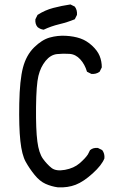

<svg xmlns="http://www.w3.org/2000/svg" viewBox="-20 -848 540 861"><path d="M240.2 -7.8Q210.9 -11.7 184.6 -23.4Q158.2 -35.2 135.3 -63.5Q112.3 -91.8 95.2 -122.6Q78.1 -153.3 71.3 -215.8Q64.5 -278.3 66.4 -383.8Q68.4 -489.3 83 -544.9Q97.7 -600.6 132.8 -635.3Q168 -669.9 203.1 -679.7Q238.3 -689.5 274.9 -687.5Q311.5 -685.5 339.8 -675.8Q368.2 -666 392.6 -643.6Q417 -621.1 426.8 -597.2Q436.5 -573.2 436.5 -545.9L426.8 -526.4Q411.1 -514.6 389.6 -516.6L370.1 -526.4Q360.4 -559.6 339.8 -582Q319.3 -604.5 292 -606.4Q264.6 -608.4 235.8 -605.5Q207 -602.5 184.6 -575.2Q162.1 -547.9 152.3 -507.8Q142.6 -467.8 141.6 -367.2Q140.6 -266.6 147.5 -213.9Q154.3 -161.1 172.9 -135.7Q191.4 -110.4 211.4 -94.7Q231.4 -79.1 271.5 -86.4Q311.5 -93.8 336.9 -115.7Q362.3 -137.7 374 -155.3L383.8 -174.8Q397.5 -186.5 418.9 -184.6L438.5 -174.8Q450.2 -159.2 448.2 -137.7Q436.5 -107.4 395.5 -70.3Q354.5 -33.2 319.3 -19.5Q284.2 -5.9 240.2 -7.8ZM175.8 -714.8Q160.2 -716.8 148.4 -726.6Q136.7 -740.2 138.7 -761.7L148.4 -781.2Q181.6 -802.7 219.2 -812.5Q256.8 -822.3 295.9 -828.1L315.4 -818.4Q327.1 -802.7 325.2 -781.2L315.4 -761.7Q282.2 -748 245.6 -739.3Q209 -730.5 175.8 -714.8Z"/></svg>

Font: JasonHandwriting2
Style: Regular
Weight: 400
Version: Version 1.05.10